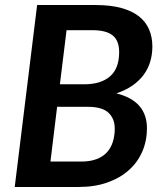

<svg xmlns="http://www.w3.org/2000/svg" viewBox="-20 -743 654 763"><path d="M303.5 -101Q338 -101 363.2 -110.5Q388.5 -120 404.5 -137.2Q420.5 -154.5 428.2 -178.8Q436 -203 436 -232Q436 -271.5 411 -295Q386 -318.5 329 -318.5H207L180.5 -101ZM244.5 -623 218 -408H314Q381 -408 417.2 -439.5Q453.5 -471 453.5 -536Q453.5 -581.5 427.8 -602.2Q402 -623 347.5 -623ZM359.5 -723Q419.5 -723 462.2 -711.2Q505 -699.5 532.2 -678Q559.5 -656.5 572.5 -626Q585.5 -595.5 585.5 -558Q585.5 -527 577.2 -498.8Q569 -470.5 551.5 -446.5Q534 -422.5 507 -403.5Q480 -384.5 442.5 -372Q504 -356.5 534 -321.8Q564 -287 564 -233.5Q564 -183.5 545.5 -140.8Q527 -98 492 -66.8Q457 -35.5 406.8 -17.8Q356.5 0 293 0H38.5L127.5 -723Z"/></svg>

Font: Lato 2
Style: Bold Italic
Weight: 700
Italic angle: -7°
Designer: Lukasz Dziedzic with Adam Twardoch and Botio Nikoltchev
Foundry: tyPoland Lukasz Dziedzic
Version: Version 2.015; 2015-08-06; http://www.latofonts.com/